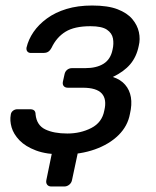

<svg xmlns="http://www.w3.org/2000/svg" viewBox="-20 -550 567 696"><path d="M166 126Q156 126 151 119.5Q146 113 148 103L171 -9L271 -38L241 103Q239 113 231 119.5Q223 126 213 126ZM208 10Q149 10 110.5 -4.5Q72 -19 50.5 -41.5Q29 -64 22 -88.5Q15 -113 19 -134Q20 -143 27 -148.5Q34 -154 43 -154H89Q99 -154 104 -149.5Q109 -145 109 -135Q113 -96 144 -81Q175 -66 224 -66Q272 -66 311 -86Q350 -106 358 -149Q368 -190 349 -211Q330 -232 280 -232H226Q216 -232 211 -238Q206 -244 208 -254L214 -281Q216 -291 223.5 -297Q231 -303 241 -303H289Q330 -303 355.5 -319Q381 -335 388 -370Q393 -391 389.5 -410.5Q386 -430 367.5 -442.5Q349 -455 308 -455Q250 -455 217.5 -435Q185 -415 167 -377Q161 -366 154 -362Q147 -358 138 -358H92Q84 -358 79.5 -363Q75 -368 76 -377Q83 -407 101.5 -434Q120 -461 150 -483Q180 -505 221 -517.5Q262 -530 314 -530Q371 -530 406 -516.5Q441 -503 459.5 -481Q478 -459 483.5 -433.5Q489 -408 483 -384Q475 -344 452 -317Q429 -290 389 -271Q417 -262 433.5 -243Q450 -224 454.5 -197.5Q459 -171 451 -137Q443 -93 409.5 -60Q376 -27 324 -8.5Q272 10 208 10Z"/></svg>

Font: Rubik
Style: Italic
Weight: 400
Italic angle: -12°
Designer: Hubert and Fischer
Foundry: Hubert and Fischer
Version: Version 2.300;gftools[0.9.30]